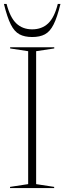

<svg xmlns="http://www.w3.org/2000/svg" viewBox="-21 -955 327 975"><path d="M254 -6V0H30V-6L122 -20V-695L30.5 -709V-715H254.5V-709L162.5 -695V-20ZM142.5 -806Q191.5 -806 223.5 -836.2Q255.5 -866.5 272.5 -935H286Q269.5 -867 251.2 -830.8Q233 -794.5 207.2 -780.8Q181.5 -767 142.5 -767Q103.5 -767 77.8 -780.8Q52 -794.5 33.8 -830.8Q15.5 -867 -1 -935H12.5Q30 -866.5 61.8 -836.2Q93.5 -806 142.5 -806Z"/></svg>

Font: Newsreader Display ExtraLight
Style: Regular
Weight: 275
Designer: Hugues Gentile
Foundry: Production Type
Version: Version 1.002